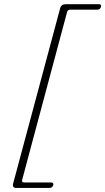

<svg xmlns="http://www.w3.org/2000/svg" viewBox="-20 -768 501 914"><path d="M299 -709.5 85.5 88Q82.5 100.5 94.5 100.5H222.5Q236.5 100.5 233.5 113.5Q229.5 126.5 215 126.5H57.5Q37 126.5 42.5 106L266 -727.5Q271 -748 292.5 -748H450.5Q464 -748 460.5 -735Q457 -722 442.5 -722H314.5Q302 -722 299 -709.5Z"/></svg>

Font: Fraunces 9pt Soft Thin
Style: Italic
Weight: 100
Italic angle: -16°
Version: Version 1.000;[b76b70a41]